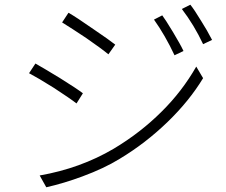

<svg xmlns="http://www.w3.org/2000/svg" viewBox="-20 -784 959 813"><path d="M176 9 148 -41Q320 -71 461 -154Q575 -222 665 -312Q751 -397 811 -502L840 -453Q781 -356 690 -268Q596 -177 486 -111Q421 -71 329 -37Q251 -8 176 9ZM304 -346Q277 -367 208 -412Q141 -454 103 -474L130 -515Q169 -493 236 -452Q305 -409 331 -389ZM719 -550Q679 -635 632 -701L667 -719Q680 -702 712 -649Q744 -596 757 -568ZM439 -554Q410 -578 345 -623Q282 -665 243 -689L270 -730Q302 -712 375 -661Q443 -615 468 -595ZM840 -597Q802 -678 750 -746L786 -764Q803 -743 832 -695Q857 -656 878 -615Z"/></svg>

Font: GenSekiGothic TW L
Style: Regular
Weight: 300
Version: Version 1.501;PS 1;hotconv 16.6.51;makeotf.lib2.5.65220